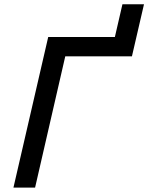

<svg xmlns="http://www.w3.org/2000/svg" viewBox="-20 -859 679 879"><path d="M41.5 0 200.7 -689.5H505.9L540.5 -839.4H639.2L584 -601.1H278.8L140.6 0Z"/></svg>

Font: Acari Sans Medium
Style: Italic
Weight: 500
Italic angle: -13°
Designer: Alfredo Marco Pradil and Stefan Peev
Foundry: Hanken Design Co.
Version: Version 1.045